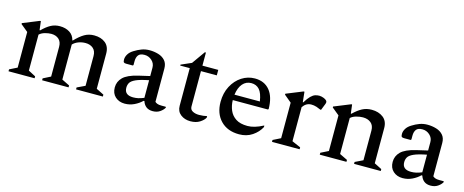

<svg xmlns="http://www.w3.org/2000/svg" viewBox="-35 -1054 3765 1557"><g transform="rotate(15 1847.0 -275.5)"><path d="M44 0V-16L108 -48V-347L47 -397V-405L185 -461H192L201 -387H206Q243 -424 277 -442.5Q311 -461 353 -461Q401 -461 435 -439.5Q469 -418 479 -376H483Q524 -419 560 -440Q596 -461 641 -461Q699 -461 735.5 -431.5Q772 -402 772 -343V-48L836 -16V0H611V-16L678 -48V-297Q678 -340 653 -361.5Q628 -383 589 -383Q558 -383 530 -372.5Q502 -362 483 -342V-48L548 -16V0H326V-16L389 -48V-297Q389 -340 364.5 -361.5Q340 -383 301 -383Q277 -383 248.5 -375Q220 -367 202 -350V-48L263 -16V0Z M1021 10Q973 10 941.5 -18.5Q910 -47 910 -97Q910 -146 945.5 -181.5Q981 -217 1069 -238L1164 -260V-330Q1164 -366 1137.5 -390Q1111 -414 1076 -414Q1039 -414 1024.5 -395Q1010 -376 1010 -343V-311L1005 -306H950Q935 -306 929.5 -311.5Q924 -317 924 -335Q924 -357 937.5 -379.5Q951 -402 979 -419Q1009 -438 1040 -449.5Q1071 -461 1106 -461Q1144 -461 1179.5 -450.5Q1215 -440 1237 -415Q1259 -390 1259 -348V-69Q1266 -62 1278.5 -57Q1291 -52 1313 -52H1348L1352 -50V-44Q1340 -23 1315.5 -6.5Q1291 10 1256 10Q1222 10 1201 -6.5Q1180 -23 1171 -52H1164Q1138 -26 1100.5 -8Q1063 10 1021 10ZM1001 -119Q1001 -57 1074 -57Q1096 -57 1116.5 -61.5Q1137 -66 1164 -77V-225Q1092 -211 1057 -195Q1022 -179 1011.5 -160.5Q1001 -142 1001 -119Z M1572 10Q1524 10 1490.5 -16Q1457 -42 1457 -89V-405H1377V-413L1464 -451L1542 -561H1551V-451H1684V-405H1551V-108Q1551 -82 1573.5 -70Q1596 -58 1627 -58Q1646 -58 1662 -60Q1678 -62 1691 -65H1694V-53Q1682 -30 1650.5 -10Q1619 10 1572 10Z M1981 10Q1883 10 1826 -49Q1769 -108 1769 -206Q1769 -280 1799.5 -338Q1830 -396 1880.5 -428.5Q1931 -461 1990 -461Q2070 -461 2115 -406.5Q2160 -352 2161 -250L2156 -245H1861Q1862 -199 1878.5 -160Q1895 -121 1931.5 -97Q1968 -73 2030 -73Q2087 -73 2159 -111H2162V-99Q2138 -53 2091 -21.5Q2044 10 1981 10ZM1972 -417Q1928 -417 1899.5 -384Q1871 -351 1863 -291H2076Q2066 -359 2040 -388Q2014 -417 1972 -417Z M2256 0V-16L2320 -48V-346L2259 -397V-405L2397 -461H2405L2414 -375H2418Q2441 -413 2460 -431.5Q2479 -450 2496 -455.5Q2513 -461 2531 -461Q2540 -461 2550.5 -458.5Q2561 -456 2568 -453Q2580 -448 2589 -441Q2598 -434 2598 -425Q2598 -416 2594 -407L2573 -354H2566L2531 -368Q2519 -372 2508 -373.5Q2497 -375 2486 -375Q2443 -375 2415 -334V-48L2488 -16V0Z M2657 0V-16L2721 -48V-347L2660 -397V-405L2798 -461H2805L2814 -387H2819Q2857 -424 2892 -442.5Q2927 -461 2971 -461Q3029 -461 3067.5 -431.5Q3106 -402 3106 -343V-48L3169 -16V0H2945V-16L3011 -48V-297Q3011 -340 2985 -361.5Q2959 -383 2918 -383Q2893 -383 2863 -375Q2833 -367 2815 -350V-48L2881 -16V0Z M3354 10Q3306 10 3274.5 -18.5Q3243 -47 3243 -97Q3243 -146 3278.5 -181.5Q3314 -217 3402 -238L3497 -260V-330Q3497 -366 3470.5 -390Q3444 -414 3409 -414Q3372 -414 3357.5 -395Q3343 -376 3343 -343V-311L3338 -306H3283Q3268 -306 3262.5 -311.5Q3257 -317 3257 -335Q3257 -357 3270.5 -379.5Q3284 -402 3312 -419Q3342 -438 3373 -449.5Q3404 -461 3439 -461Q3477 -461 3512.5 -450.5Q3548 -440 3570 -415Q3592 -390 3592 -348V-69Q3599 -62 3611.5 -57Q3624 -52 3646 -52H3681L3685 -50V-44Q3673 -23 3648.5 -6.5Q3624 10 3589 10Q3555 10 3534 -6.5Q3513 -23 3504 -52H3497Q3471 -26 3433.5 -8Q3396 10 3354 10ZM3334 -119Q3334 -57 3407 -57Q3429 -57 3449.5 -61.5Q3470 -66 3497 -77V-225Q3425 -211 3390 -195Q3355 -179 3344.5 -160.5Q3334 -142 3334 -119Z"/></g></svg>

Font: Spectral Medium
Style: Regular
Weight: 500
Designer: Jean-Baptiste Levee
Foundry: Production Type
Version: Version 2.001